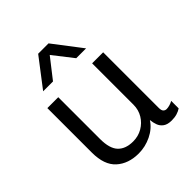

<svg xmlns="http://www.w3.org/2000/svg" viewBox="-207 -889 1034 1034"><g transform="rotate(-45 310.0 -371.5)"><path d="M255 10Q176 10 127.5 -34Q79 -78 79 -172V-511H162V-192Q162 -120 192 -88.5Q222 -57 279 -57Q318 -57 350 -75.5Q382 -94 401 -125.5Q420 -157 420 -196V-511H504V-87Q504 -68 511.5 -60.5Q519 -53 530 -53Q541 -53 554.5 -57Q568 -61 578 -67V-10Q565 -1 547 4.5Q529 10 506 10Q475 10 457.5 -2.5Q440 -15 433 -34.5Q426 -54 424 -75Q398 -35 351.5 -12.5Q305 10 255 10ZM127 -591 251 -753H330L454 -591H379L265 -737H316L202 -591Z"/></g></svg>

Font: Chivo Medium Light
Style: Regular
Weight: 300
Version: Version 2.002